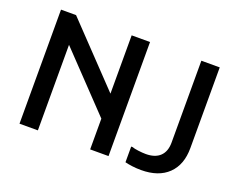

<svg xmlns="http://www.w3.org/2000/svg" viewBox="-116 -924 1401 1139"><g transform="rotate(20 585.0 -354.0)"><path d="M91 0V-720H186L537 -352V-720H653V0H537V-194L207 -540V0ZM760 -99H769Q781 -94 808 -90.5Q835 -87 856 -87Q915 -87 946 -117Q977 -147 977 -203V-720H1093V-211Q1093 -105 1032.5 -46.5Q972 12 862 12Q834 12 806.5 8.5Q779 5 760 0Z"/></g></svg>

Font: Kufam Medium
Style: Regular
Weight: 500
Designer: Wael Morcos, Artur Schmal
Foundry: Original Type
Version: Version 1.300; ttfautohint (v1.8.3)